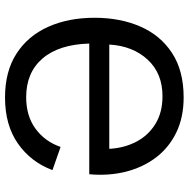

<svg xmlns="http://www.w3.org/2000/svg" viewBox="-14 -717 737 749"><g transform="rotate(-90 354.5 -342.5)"><path d="M559.1 -362.8Q555.7 -481 501 -544.9Q446.3 -608.9 349.6 -608.9Q276.4 -608.9 226.6 -572.3Q176.8 -535.6 155.8 -474.6L65.4 -506.3Q96.7 -590.3 168.7 -640.9Q240.7 -691.4 348.6 -691.4Q450.7 -691.4 519.8 -646.7Q588.9 -602.1 624.3 -523.2Q659.7 -444.3 659.7 -342.3Q659.7 -242.2 625.5 -163.6Q591.3 -85 522.2 -39.8Q453.1 5.4 349.1 5.4Q270.5 5.4 211.2 -23.7Q151.9 -52.7 113.5 -104Q75.2 -155.3 58.8 -221.7Q42.5 -288.1 49.3 -362.8ZM555.2 -284.7H148.4Q151.4 -227.1 175.8 -179.9Q200.2 -132.8 245.1 -105Q290 -77.1 354 -77.1Q442.9 -77.1 496.3 -135Q549.8 -192.9 555.2 -284.7Z"/></g></svg>

Font: Estedad-FD Medium
Style: Regular
Weight: 500
Designer: Amin Abedi
Version: Version 7.3